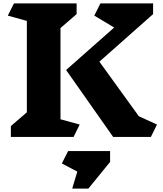

<svg xmlns="http://www.w3.org/2000/svg" viewBox="-20 -806 957 1130"><path d="M449 -73 413 0H44V-64L138 -145V-683L26 -714L62 -786H431V-723L336 -641V-104ZM868 0H646L369 -394L652 -644L535 -714L571 -786H881V-723L565 -443L797 -122L904 -73ZM628 147 500 304H405L435 204L344 156L381 83H628Z"/></svg>

Font: Inknut Antiqua ExtraBold
Style: Regular
Weight: 800
Designer: Claus Eggers Sørensen
Foundry: Claus Eggers Sørensen
Version: Version 1.003; ttfautohint (v1.8.2) -l 8 -r 50 -G 200 -x 14 